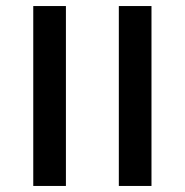

<svg xmlns="http://www.w3.org/2000/svg" viewBox="-20 -615 611 635"><path d="M373 0V-595H481V0ZM90 0V-595H198V0Z"/></svg>

Font: Noto Sans Hebrew SemiCondensed Medium
Style: Regular
Weight: 500
Width: 4
Designer: Monotype Design Team
Foundry: Monotype Imaging Inc.
Version: Version 2.003